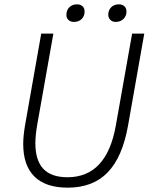

<svg xmlns="http://www.w3.org/2000/svg" viewBox="-20 -855 696 885"><path d="M87 -191Q87 -227 95 -275L170 -700H226L151 -277Q143 -229 143 -195Q143 -116 179.5 -77Q216 -38 291 -38Q472 -38 514 -277L589 -700H645L570 -275Q544 -130 476 -60Q408 10 292 10Q191 10 139 -41Q87 -92 87 -191ZM286 -786Q286 -808 299.5 -821.5Q313 -835 335 -835Q351 -835 360.5 -826Q370 -817 370 -802Q370 -781 356.5 -767.5Q343 -754 321 -754Q305 -754 295.5 -763Q286 -772 286 -786ZM479 -787Q479 -808 492.5 -821.5Q506 -835 528 -835Q544 -835 553.5 -826Q563 -817 563 -802Q563 -781 549 -767.5Q535 -754 513 -754Q498 -754 488.5 -763.5Q479 -773 479 -787Z"/></svg>

Font: Sarabun ExtraLight
Style: Italic
Weight: 275
Italic angle: -10°
Designer: Suppakit Chalermlarp | Katatrad Co.,Ltd.
Foundry: Cadson Demak Co.,Ltd.
Version: Version 1.000; ttfautohint (v1.6)